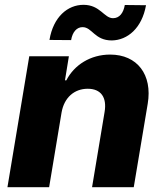

<svg xmlns="http://www.w3.org/2000/svg" viewBox="-20 -780 674 800"><path d="M276.3 -612.9C282 -647.4 300.4 -666.9 323.9 -666.9C364.3 -666.9 373.6 -611.5 446 -611.5C511.4 -612.6 571.4 -662.6 588.4 -758.2L500 -759.2C494.3 -726.2 478 -704.2 451 -704.2C413.4 -704.2 397.7 -759.9 327.8 -759.9C262.1 -759.9 202.1 -709.9 186.1 -613.6ZM11 0H184.7L236.5 -311.1C247.2 -373.2 289.4 -410.2 345.5 -410.2C400.6 -410.2 426.1 -374.3 415.8 -313.6L363.6 0H537.3L595.5 -347.7C615.8 -469.1 551.8 -552.6 438.9 -552.6C357.2 -552.6 289.4 -509.6 256.4 -445.3H250.7L267 -545.5H101.9Z"/></svg>

Font: TID UI Extra Bold
Style: Italic
Weight: 800
Italic angle: -9.39999°
Designer: The TID Project Authors
Foundry: Bakken & Bæck
Version: Version 1.001;hotconv 1.0.109;makeotfexe 2.5.65596